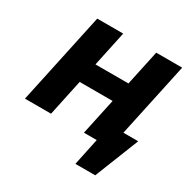

<svg xmlns="http://www.w3.org/2000/svg" viewBox="-186 -831 1183 1198"><g transform="rotate(30 405.0 -231.5)"><path d="M619 0V-123H781L701 0ZM512 195 579 -123H781L655 195ZM461 0 602 -658H789L648 0ZM36 0 177 -658H364L224 0ZM145 -261 176 -405H648L617 -261Z"/></g></svg>

Font: Ysabeau Office Black
Style: Italic
Weight: 900
Italic angle: -12°
Designer: Christian Thalmann (Catharsis Fonts)
Version: Version 2.001;gftools[0.9.30]; featfreeze: tnum,lnum,ss02